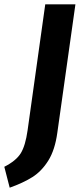

<svg xmlns="http://www.w3.org/2000/svg" viewBox="-74 -712 370 891"><path d="M192 -96Q181 -16 150 33.5Q119 83 76 110Q33 137 -29 159L-54 62Q1 34 22.5 -1Q44 -36 54 -107L136 -692H276Z"/></svg>

Font: Fira Sans Compressed SemiBold
Style: Italic
Weight: 600
Width: 1
Italic angle: -8°
Designer: bBox Type GmbH & Carrois Corporate GbR & Edenspiekermann AG
Foundry: bBox Type GmbH & Carrois Corporate GbR & Edenspiekermann AG
Version: Version 4.301